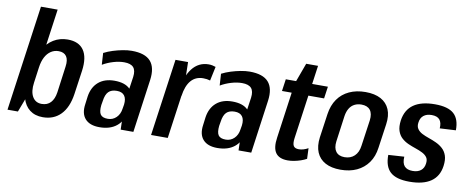

<svg xmlns="http://www.w3.org/2000/svg" viewBox="-65 -1028 3242 1325"><g transform="rotate(10 1556.5 -365.5)"><path d="M275 9Q220 9 183.5 -19Q147 -47 132.5 -98.5Q118 -150 127 -222L141 -320Q152 -393 181 -444Q210 -495 254 -522Q298 -549 353 -549Q431 -549 465.5 -499Q500 -449 487 -354L463 -186Q449 -91 400.5 -41Q352 9 275 9ZM131 -740H248L170 -184L100 0H27ZM252 -80Q291 -80 314.5 -105Q338 -130 345 -177L370 -362Q377 -410 360 -434.5Q343 -459 305 -459Q275 -459 251 -443Q227 -427 211.5 -397.5Q196 -368 190 -325L175 -216Q166 -153 187 -116.5Q208 -80 252 -80Z M815 -187 842 -373Q848 -419 829 -440.5Q810 -462 764 -462Q728 -462 688 -450Q648 -438 614 -418L609 -500Q638 -515 671.5 -525.5Q705 -536 739 -542.5Q773 -549 802 -549Q895 -549 934 -505Q973 -461 961 -373L909 0H820ZM672 9Q604 9 571.5 -27.5Q539 -64 549 -131L556 -186Q566 -252 608.5 -288.5Q651 -325 720 -325Q794 -325 829 -289.5Q864 -254 854 -187L846 -132Q837 -64 791.5 -27.5Q746 9 672 9ZM719 -58Q754 -58 778.5 -82Q803 -106 808 -145L813 -174Q818 -215 801.5 -237Q785 -259 748 -259Q710 -259 690 -239Q670 -219 664 -173L659 -144Q654 -98 667.5 -78Q681 -58 719 -58Z M1109 -540H1197L1201 -364L1150 0H1033ZM1166 -324Q1181 -434 1225.5 -491.5Q1270 -549 1341 -549Q1354 -549 1366.5 -546.5Q1379 -544 1390 -540L1369 -441Q1347 -448 1320 -448Q1267 -448 1235 -411Q1203 -374 1193 -302Z M1641 -187 1668 -373Q1674 -419 1655 -440.5Q1636 -462 1590 -462Q1554 -462 1514 -450Q1474 -438 1440 -418L1435 -500Q1464 -515 1497.5 -525.5Q1531 -536 1565 -542.5Q1599 -549 1628 -549Q1721 -549 1760 -505Q1799 -461 1787 -373L1735 0H1646ZM1498 9Q1430 9 1397.5 -27.5Q1365 -64 1375 -131L1382 -186Q1392 -252 1434.5 -288.5Q1477 -325 1546 -325Q1620 -325 1655 -289.5Q1690 -254 1680 -187L1672 -132Q1663 -64 1617.5 -27.5Q1572 9 1498 9ZM1545 -58Q1580 -58 1604.5 -82Q1629 -106 1634 -145L1639 -174Q1644 -215 1627.5 -237Q1611 -259 1574 -259Q1536 -259 1516 -239Q1496 -219 1490 -173L1485 -144Q1480 -98 1493.5 -78Q1507 -58 1545 -58Z M1992 9Q1931 9 1906.5 -26Q1882 -61 1893 -134L1947 -520L2002 -670H2085L2012 -150Q2007 -112 2016.5 -96Q2026 -80 2054 -80Q2070 -80 2086.5 -85Q2103 -90 2119 -99L2122 -25Q2104 -15 2082 -7.5Q2060 0 2037 4.5Q2014 9 1992 9ZM1882 -540H2177L2165 -456H1870Z M2361 9Q2297 9 2254.5 -14Q2212 -37 2193.5 -80.5Q2175 -124 2183 -186L2207 -354Q2216 -416 2246.5 -459.5Q2277 -503 2326.5 -526Q2376 -549 2440 -549Q2505 -549 2547.5 -526Q2590 -503 2608.5 -459.5Q2627 -416 2618 -354L2594 -186Q2586 -124 2555 -80.5Q2524 -37 2475 -14Q2426 9 2361 9ZM2374 -81Q2416 -81 2443 -106.5Q2470 -132 2476 -179L2502 -361Q2508 -409 2488.5 -434Q2469 -459 2427 -459Q2400 -459 2378.5 -448Q2357 -437 2343.5 -415Q2330 -393 2325 -361L2300 -179Q2294 -132 2313.5 -106.5Q2333 -81 2374 -81Z M2844 8Q2751 8 2709.5 -30Q2668 -68 2669 -149L2780 -156Q2777 -111 2795.5 -90Q2814 -69 2853 -69Q2889 -69 2910.5 -86Q2932 -103 2936 -135Q2940 -163 2928.5 -179Q2917 -195 2895.5 -206Q2874 -217 2847 -226Q2820 -235 2794 -246.5Q2768 -258 2747.5 -276.5Q2727 -295 2717 -324.5Q2707 -354 2713 -399Q2724 -474 2777.5 -511.5Q2831 -549 2927 -549Q3018 -549 3059 -512.5Q3100 -476 3099 -397L2987 -391Q2990 -431 2973 -451.5Q2956 -472 2917 -472Q2882 -472 2860.5 -455Q2839 -438 2835 -405Q2831 -378 2843 -360.5Q2855 -343 2876.5 -332Q2898 -321 2924.5 -312Q2951 -303 2977 -291Q3003 -279 3023.5 -260.5Q3044 -242 3054 -213Q3064 -184 3058 -140Q3048 -66 2994 -29Q2940 8 2844 8Z"/></g></svg>

Font: Pathway Extreme Condensed SemiBold
Style: Italic
Weight: 600
Width: 3
Italic angle: -8°
Version: Version 1.001;gftools[0.9.26]